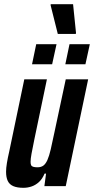

<svg xmlns="http://www.w3.org/2000/svg" viewBox="-20 -889 449 917"><path d="M92 8Q62 8 43.5 0Q25 -8 17 -25Q9 -42 9 -69Q9 -86 13 -110.5Q17 -135 24 -165L96 -510H204L144 -223Q135 -179 130.5 -154.5Q126 -130 126 -116Q126 -105 129 -99.5Q132 -94 140 -92Q148 -90 159 -90Q176 -90 187 -98Q198 -106 206.5 -125Q215 -144 222.5 -176.5Q230 -209 240 -257L294 -510H401L294 0H192L200 -60H193Q182 -34 166 -19.5Q150 -5 131 1.5Q112 8 92 8ZM292 -582 312 -678H409L388 -582ZM133 -582 153 -678H250L229 -582ZM256 -727 222 -863V-869H329L343 -732L342 -727Z"/></svg>

Font: Saira ExtraCondensed
Style: Bold Italic
Weight: 700
Width: 2
Italic angle: -12°
Designer: Hector Gatti with collaboration of the Omnibus-Type team
Foundry: Omnibus-Type
Version: Version 1.101